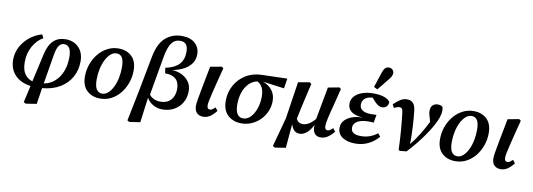

<svg xmlns="http://www.w3.org/2000/svg" viewBox="-69 -1242 5252 1893"><g transform="rotate(10 2557.0 -295.5)"><path d="M423 -328 374 -36Q438 -48 483.5 -89Q529 -130 553.5 -193Q578 -256 578 -334Q578 -453 506 -453Q475 -453 454.5 -425Q434 -397 423 -328ZM233 191 212 179 250 11Q148 -3 92 -63.5Q36 -124 36 -215Q36 -282 66.5 -341.5Q97 -401 151 -445.5Q205 -490 275 -510L293 -475Q230 -439 191.5 -369Q153 -299 153 -214Q153 -135 182 -93.5Q211 -52 260 -37L324 -322Q346 -417 393 -460Q440 -503 513 -503Q593 -503 643.5 -452Q694 -401 694 -312Q694 -227 656 -157Q618 -87 544.5 -42Q471 3 366 12L341 174Z M947 14Q866 14 814 -34Q762 -82 762 -175Q762 -241 783.5 -300Q805 -359 843 -405Q881 -451 932 -477.5Q983 -504 1042 -504Q1124 -504 1174.5 -456Q1225 -408 1225 -315Q1225 -250 1204 -191Q1183 -132 1145.5 -85.5Q1108 -39 1057 -12.5Q1006 14 947 14ZM957 -37Q990 -37 1017.5 -62Q1045 -87 1065 -128Q1085 -169 1095.5 -220.5Q1106 -272 1106 -324Q1106 -395 1086.5 -424Q1067 -453 1032 -453Q999 -453 971.5 -429Q944 -405 923.5 -364Q903 -323 892 -272Q881 -221 881 -167Q881 -96 902 -66.5Q923 -37 957 -37Z M1490 -483 1425 -109Q1466 -59 1539 -59Q1603 -59 1641 -100Q1679 -141 1679 -210Q1679 -278 1641 -311Q1603 -344 1536 -342L1527 -396Q1620 -416 1663 -462.5Q1706 -509 1706 -585Q1706 -637 1686.5 -660.5Q1667 -684 1628 -684Q1593 -684 1567 -666Q1541 -648 1522 -604.5Q1503 -561 1490 -483ZM1270 191 1250 179 1312 -128 1379 -481Q1405 -616 1472.5 -675Q1540 -734 1637 -734Q1721 -734 1768 -691Q1815 -648 1815 -581Q1815 -528 1787 -488.5Q1759 -449 1711 -424Q1663 -399 1601 -386H1599Q1652 -384 1696.5 -362Q1741 -340 1768 -301.5Q1795 -263 1795 -210Q1795 -144 1765.5 -93.5Q1736 -43 1685 -15Q1634 13 1570 13Q1517 13 1476 -11Q1435 -35 1411 -75L1378 175Z M1978 14Q1938 14 1914 -10Q1890 -34 1890 -80Q1890 -101 1896.5 -141Q1903 -181 1918 -260L1961 -483L2074 -504L2092 -491L2059 -363Q2039 -283 2026.5 -232Q2014 -181 2008.5 -151.5Q2003 -122 2003 -104Q2003 -67 2032 -67Q2045 -67 2057 -75.5Q2069 -84 2084 -98L2108 -67Q2078 -28 2046.5 -7Q2015 14 1978 14Z M2360 13Q2278 13 2224.5 -36Q2171 -85 2171 -180Q2171 -265 2209.5 -335Q2248 -405 2317 -448Q2386 -491 2479 -493L2731 -500L2715 -400L2498 -429Q2557 -410 2592 -365.5Q2627 -321 2627 -257Q2627 -203 2606.5 -154.5Q2586 -106 2549.5 -68.5Q2513 -31 2464.5 -9Q2416 13 2360 13ZM2289 -166Q2289 -100 2310 -69Q2331 -38 2368 -38Q2410 -38 2443 -72.5Q2476 -107 2495 -162.5Q2514 -218 2514 -281Q2514 -388 2445 -422Q2395 -411 2360 -374.5Q2325 -338 2307 -284Q2289 -230 2289 -166Z M3153 14Q3116 14 3095 -10Q3074 -34 3074 -79Q3074 -84 3074 -89Q3074 -94 3075 -99Q3047 -40 3012 -13Q2977 14 2944 14Q2910 14 2888 -7.5Q2866 -29 2856 -67L2835 174L2727 191L2706 179L2785 -112L2841 -483L2954 -503L2973 -490Q2952 -401 2937.5 -336.5Q2923 -272 2912 -222Q2901 -172 2892 -127Q2912 -85 2957 -85Q2985 -85 3015.5 -101.5Q3046 -118 3080 -158L3140 -483L3252 -504L3269 -491L3228 -327Q3203 -233 3192 -182.5Q3181 -132 3181 -105Q3181 -67 3209 -67Q3223 -67 3235.5 -76Q3248 -85 3262 -98L3286 -67Q3256 -29 3223.5 -7.5Q3191 14 3153 14Z M3499 14Q3420 14 3371 -19Q3322 -52 3322 -113Q3322 -156 3350 -187Q3378 -218 3424.5 -234.5Q3471 -251 3528 -251L3527 -252Q3457 -255 3417 -283.5Q3377 -312 3377 -364Q3377 -406 3404.5 -437.5Q3432 -469 3481 -486.5Q3530 -504 3594 -504Q3662 -504 3703.5 -488.5Q3745 -473 3761 -447Q3760 -417 3742.5 -400.5Q3725 -384 3700 -384Q3679 -384 3659.5 -396Q3640 -408 3622 -428L3593 -461Q3545 -460 3517 -437Q3489 -414 3489 -374Q3489 -337 3519 -318Q3549 -299 3601 -299Q3621 -299 3632 -299.5Q3643 -300 3659 -301L3645 -221Q3636 -222 3622.5 -222.5Q3609 -223 3594 -223Q3522 -223 3482.5 -199.5Q3443 -176 3443 -136Q3443 -100 3468.5 -84Q3494 -68 3540 -68Q3591 -68 3630.5 -82.5Q3670 -97 3707 -125L3732 -95Q3693 -47 3633.5 -16.5Q3574 14 3499 14ZM3587 -568Q3600 -607 3612.5 -646Q3625 -685 3638 -723Q3649 -755 3664 -768.5Q3679 -782 3698 -782Q3721 -782 3735.5 -768.5Q3750 -755 3750 -735Q3750 -717 3741.5 -701Q3733 -685 3716 -665Q3693 -636 3670 -607.5Q3647 -579 3623 -550Z M3934 0Q3930 -107 3922.5 -200.5Q3915 -294 3905 -370Q3902 -396 3894 -405.5Q3886 -415 3870 -415Q3848 -415 3816 -398L3798 -431Q3836 -468 3866 -486Q3896 -504 3929 -504Q3969 -504 3990.5 -481Q4012 -458 4018 -408Q4026 -341 4031 -253.5Q4036 -166 4035 -75Q4085 -137 4122 -198.5Q4159 -260 4191 -324L4182 -359Q4176 -376 4171.5 -393.5Q4167 -411 4167 -429Q4166 -468 4186 -487.5Q4206 -507 4237 -507Q4254 -507 4266 -503Q4278 -499 4284 -495Q4291 -481 4291 -453Q4291 -394 4240 -301Q4216 -257 4180 -204.5Q4144 -152 4101.5 -99Q4059 -46 4013 2L3946 9Z M4502 14Q4421 14 4369 -34Q4317 -82 4317 -175Q4317 -241 4338.5 -300Q4360 -359 4398 -405Q4436 -451 4487 -477.5Q4538 -504 4597 -504Q4679 -504 4729.5 -456Q4780 -408 4780 -315Q4780 -250 4759 -191Q4738 -132 4700.5 -85.5Q4663 -39 4612 -12.5Q4561 14 4502 14ZM4512 -37Q4545 -37 4572.5 -62Q4600 -87 4620 -128Q4640 -169 4650.5 -220.5Q4661 -272 4661 -324Q4661 -395 4641.5 -424Q4622 -453 4587 -453Q4554 -453 4526.5 -429Q4499 -405 4478.5 -364Q4458 -323 4447 -272Q4436 -221 4436 -167Q4436 -96 4457 -66.5Q4478 -37 4512 -37Z M4956 14Q4916 14 4892 -10Q4868 -34 4868 -80Q4868 -101 4874.5 -141Q4881 -181 4896 -260L4939 -483L5052 -504L5070 -491L5037 -363Q5017 -283 5004.5 -232Q4992 -181 4986.5 -151.5Q4981 -122 4981 -104Q4981 -67 5010 -67Q5023 -67 5035 -75.5Q5047 -84 5062 -98L5086 -67Q5056 -28 5024.5 -7Q4993 14 4956 14Z"/></g></svg>

Font: Source Serif 4 SmText Semibold
Style: Italic
Weight: 600
Italic angle: -12°
Designer: Frank Grießhammer
Foundry: Adobe
Version: Version 4.005;hotconv 1.1.0;makeotfexe 2.6.0